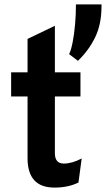

<svg xmlns="http://www.w3.org/2000/svg" viewBox="-20 -839 489 871"><path d="M227 12Q105 12 105 -121.5V-401.5H30.5V-511H105V-662.5L229 -722V-511H345V-401.5H229V-144Q229 -97 269.5 -97Q306.5 -97 350.5 -120L336 -11Q289.5 12 227 12ZM333.5 -563 293.5 -593.5Q302.5 -611.5 309.5 -647Q316.5 -682.5 320.5 -727.5Q324.5 -772.5 324.5 -819H440.5V-811Q440.5 -729.5 411.8 -670Q383 -610.5 333.5 -563Z"/></svg>

Font: Overpass
Style: Bold
Weight: 700
Designer: Delve Withrington, Dave Bailey, Thomas Jockin
Foundry: Delve Fonts LLC
Version: Version 4.000; ttfautohint (v1.8.3)